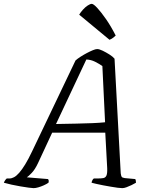

<svg xmlns="http://www.w3.org/2000/svg" viewBox="-49 -974 782 994"><path d="M125 0Q118 0 99.5 -2.5Q81 -5 57.5 -9Q34 -13 11 -18Q-12 -23 -29 -28Q-27 -34 -22.5 -40.5Q-18 -47 -14 -50H0Q11 -50 23.5 -56.5Q36 -63 50.5 -79.5Q65 -96 81.5 -123Q98 -150 117 -190L342 -661Q352 -670 367.5 -680Q383 -690 400 -699Q417 -708 431.5 -714Q446 -720 454 -720Q465 -720 482.5 -711.5Q500 -703 517.5 -692Q535 -681 544 -670L576 -77Q578 -63 581 -58.5Q584 -54 597 -52L651 -47Q653 -45 654 -39Q655 -33 655 -28Q645 -22 631.5 -15.5Q618 -9 605.5 -4.5Q593 0 584 0Q576 0 560 -2Q544 -4 524.5 -7.5Q505 -11 485.5 -14.5Q466 -18 449.5 -22Q433 -26 425 -28Q426 -35 429.5 -41.5Q433 -48 437 -50H455Q474 -50 485.5 -52Q497 -54 502 -65Q507 -76 506 -103L496 -287H221L148 -130Q132 -96 115 -78.5Q98 -61 90 -56L199 -47Q202 -45 203 -40Q204 -35 202 -28Q192 -21 177.5 -14.5Q163 -8 149 -4Q135 0 125 0ZM241 -332Q299 -333 345.5 -334Q392 -335 429.5 -336.5Q467 -338 495 -341L481 -632Q464 -644 443 -654.5Q422 -665 398 -666ZM518 -768 361 -898Q368 -910 380 -923.5Q392 -937 405 -945.5Q418 -954 426 -954Q435 -954 454.5 -933Q474 -912 499.5 -875.5Q525 -839 550 -790Q546 -786 538 -779.5Q530 -773 518 -768Z"/></svg>

Font: Texturina 12pt ExtraLight
Style: Italic
Weight: 250
Italic angle: -11°
Designer: Guillermo Torres Carreño
Foundry: Omnibus-Type
Version: Version 1.002